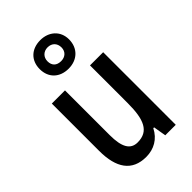

<svg xmlns="http://www.w3.org/2000/svg" viewBox="-245 -909 1010 1010"><g transform="rotate(-45 259.5 -404.5)"><path d="M260 -607C325 -607 370 -650 370 -715C370 -778 323 -819 260 -819C193 -819 150 -777 150 -713C150 -649 193 -607 260 -607ZM260 -663C226 -663 208 -682 208 -713C208 -744 230 -765 260 -765C292 -765 312 -744 312 -713C312 -682 290 -663 260 -663ZM449 -540H351V-259C351 -138 325 -76 242 -76C189 -76 165 -118 165 -207V-540H67V-188C67 -61 115 10 220 10C277 10 326 -17 353 -71H359L371 0H449Z"/></g></svg>

Font: Noto Sans Tamil Condensed Medium
Style: Regular
Weight: 500
Width: 3
Designer: Jelle Bosma - Monotype Design Team
Foundry: Monotype Imaging Inc.
Version: Version 2.004